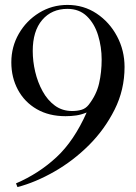

<svg xmlns="http://www.w3.org/2000/svg" viewBox="-20 -754 552 780"><path d="M51 6 45 -9Q138 -49 209.5 -115.5Q281 -182 332 -297Q310 -288 289.5 -285Q269 -282 246 -282Q179 -282 129.5 -310.5Q80 -339 53 -389Q26 -439 26 -501Q26 -564 56.5 -617Q87 -670 139 -702Q191 -734 254 -734Q320 -734 372.5 -699Q425 -664 455.5 -606.5Q486 -549 486 -482Q486 -389 445.5 -308.5Q405 -228 342 -165Q278 -101 201 -57Q124 -13 51 6ZM273 -303Q294 -303 311 -308Q328 -313 340 -328Q372 -369 382.5 -415Q393 -461 393 -512Q393 -563 378.5 -610.5Q364 -658 333 -688Q302 -718 254 -718Q190 -718 151.5 -673Q113 -628 113 -547Q113 -505 123 -462.5Q133 -420 153 -383.5Q173 -347 203 -325Q233 -303 273 -303Z"/></svg>

Font: Mulat Addis
Style: Regular
Weight: 400
Designer: Fasil fikreab
Version: Version 1.001; ttfautohint (v1.8.3)